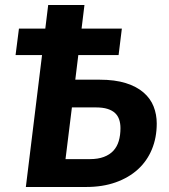

<svg xmlns="http://www.w3.org/2000/svg" viewBox="-20 -745 672 765"><path d="M316.5 -725 305 -631H465.5L452.5 -525.5H292L280 -427.5H376.5Q438 -427.5 481.5 -413.8Q525 -400 552.2 -376.2Q579.5 -352.5 592 -320.8Q604.5 -289 604.5 -253Q604.5 -196.5 585.2 -150Q566 -103.5 529.5 -70.2Q493 -37 441 -18.5Q389 0 323.5 0H83L147.5 -525.5H42L55.5 -631H160.5L172 -725ZM266.5 -317 241 -111H338Q370.5 -111 393.8 -119.8Q417 -128.5 431.8 -144.5Q446.5 -160.5 453.2 -183.2Q460 -206 460 -234.5Q460 -253 455 -268.2Q450 -283.5 438.8 -294.2Q427.5 -305 408.8 -311Q390 -317 362.5 -317Z"/></svg>

Font: Lato Heavy
Style: Italic
Weight: 800
Italic angle: -7°
Designer: Lukasz Dziedzic
Foundry: tyPoland Lukasz Dziedzic
Version: Version 2.007; 2014-02-27